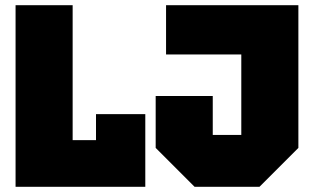

<svg xmlns="http://www.w3.org/2000/svg" viewBox="-20 -720 1205 740"><path d="M40 0V-700H260V-180H350V-280H540V0ZM580 -150V-350H800V-200H910V-510H620V-700H1130V-150L980 0H730Z"/></svg>

Font: Tektur Black
Style: Regular
Weight: 900
Designer: Adam Jagosz
Foundry: Adam Jagosz
Version: Version 1.005;gftools[0.9.30]